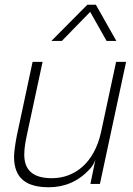

<svg xmlns="http://www.w3.org/2000/svg" viewBox="-20 -773 557 807"><path d="M185 14C250 14 308 -9 357 -62C368 -73 375 -86 381 -102L360 0H400L510 -513H468L405 -219C376 -85 291 -24 198 -24C114 -24 82 -62 82 -123C82 -146 86 -173 92 -201L159 -513H117L51 -204C44 -169 39 -132 39 -114C39 -20 95 14 185 14ZM196 -601H240L359 -723L428 -601H469L383 -753H347Z"/></svg>

Font: Nacelle UltraLight
Style: Italic
Weight: 200
Italic angle: -12°
Designer: Sora Sagano
Foundry: Sora Sagano
Version: Version 1.000;FEAKit 1.0